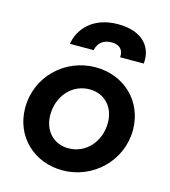

<svg xmlns="http://www.w3.org/2000/svg" viewBox="-119 -900 894 1008"><g transform="rotate(15 328.0 -396.5)"><path d="M313 12C479 12 617 -121 617 -288C617 -444 498 -556 344 -556C176 -556 40 -424 40 -256C40 -99 159 12 313 12ZM177 -254C177 -354 246 -436 343 -436C425 -436 480 -375 480 -290C480 -190 410 -108 314 -108C231 -108 177 -169 177 -254ZM180 -640H309C317 -681 346 -704 390 -704C434 -704 456 -681 453 -640H581C591 -726 537 -805 399 -805C261 -805 193 -722 180 -640Z"/></g></svg>

Font: Mluvka Bold
Style: Italic
Weight: 700
Italic angle: -8°
Designer: Modified by Jiří Krblich, Original typeface by Gumpita Rahayu
Foundry: Gumpita Rahayu & Jiří Krblich
Version: Version 2.000;Glyphs 3.1.1 (3134)